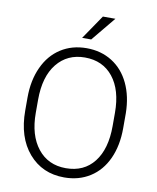

<svg xmlns="http://www.w3.org/2000/svg" viewBox="-98 -985 873 1069"><g transform="rotate(10 338.5 -450.5)"><path d="M615.2 -316.9Q615.2 -218.8 581.3 -144.5Q547.4 -70.3 484.4 -30.3Q421.4 9.8 338.9 9.8Q214.4 9.8 137.7 -79.3Q61 -168.5 61 -319.8V-393.1Q61 -490.2 95.5 -565.2Q129.9 -640.1 192.9 -680.4Q255.9 -720.7 337.9 -720.7Q419.9 -720.7 482.7 -681.2Q545.4 -641.6 579.6 -569.3Q613.8 -497.1 615.2 -401.9ZM555.2 -394Q555.2 -522.5 497.1 -595.2Q439 -668 337.9 -668Q238.8 -668 179.9 -595Q121.1 -522 121.1 -391.1V-316.9Q121.1 -190.4 179.7 -116.5Q238.3 -42.5 338.9 -42.5Q440.9 -42.5 498 -115.5Q555.2 -188.5 555.2 -318.8ZM396 -909.7H466.8L354 -772.9H302.7Z"/></g></svg>

Font: TypoPRO Roboto
Style: Regular
Weight: 300
Designer: Google
Version: Version 2.136; 2016